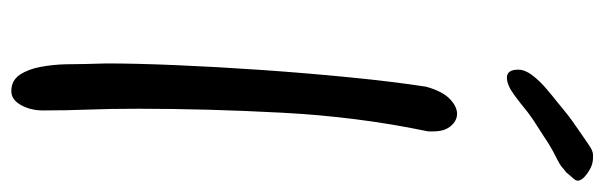

<svg xmlns="http://www.w3.org/2000/svg" viewBox="-384 -678 1067 339"><g transform="rotate(90 149.5 -508.5)"><path d="M141 5Q122 5 112 -10Q102 -25 98 -47Q94 -69 93.5 -91Q93 -113 93 -126Q93 -134 92.5 -144Q92 -154 92 -164Q92 -214 95 -285.5Q98 -357 103.5 -436.5Q109 -516 116.5 -592Q124 -668 133 -727Q141 -756 154.5 -769Q168 -782 181 -782Q193 -782 202.5 -771Q212 -760 212 -740Q212 -736 212 -733Q212 -730 211 -726Q186 -605 179 -473Q172 -341 172 -219Q172 -169 173.5 -130.5Q175 -92 175 -51Q175 -29 165.5 -12Q156 5 141 5ZM117 -870Q103 -870 103 -890Q103 -902 113 -915Q123 -928 136.5 -939.5Q150 -951 159 -958Q166 -964 173 -969.5Q180 -975 185 -979Q190 -983 203 -992Q216 -1001 229 -1010Q242 -1019 245 -1020Q250 -1022 252.5 -1022Q255 -1022 259 -1022Q272 -1022 285.5 -1012.5Q299 -1003 299 -995Q299 -991 293 -985L287 -978Q285 -975 281.5 -972.5Q278 -970 276 -968Q272 -964 255 -955.5Q238 -947 222 -936L191 -916Q174 -904 171 -901Q164 -895 147 -882.5Q130 -870 117 -870Z"/></g></svg>

Font: Fuzzy Bubbles
Style: Regular
Weight: 400
Designer: Robert E. Leuschke
Foundry: Robert E. Leuschke
Version: Version 1.010; ttfautohint (v1.8.3)